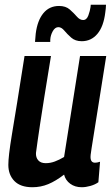

<svg xmlns="http://www.w3.org/2000/svg" viewBox="-20 -776 472 806"><path d="M116 10Q66 10 40.5 -16Q15 -42 15 -84Q15 -102 18.5 -132.5Q22 -163 30.5 -214.5Q39 -266 52 -345.5Q65 -425 83 -541H194Q177 -437 166 -368.5Q155 -300 148.5 -256.5Q142 -213 138 -185Q134 -157 131 -134Q130 -115 140.5 -103Q151 -91 172 -91Q191 -91 210 -98Q229 -105 249 -117L316 -541H426Q407 -420 394.5 -342.5Q382 -265 375 -220Q368 -175 364.5 -154Q361 -133 360.5 -126Q360 -119 360 -117Q360 -93 379 -93Q388 -93 400 -97L393 -11Q379 -1 359.5 4.5Q340 10 323 10Q295 10 275 -4.5Q255 -19 249 -43Q214 -16 182.5 -3Q151 10 116 10ZM127 -600Q128 -617 130 -635Q137 -690 162 -720.5Q187 -751 228 -751Q256 -751 273 -736Q290 -721 302.5 -706.5Q315 -692 329 -692Q344 -692 351 -711.5Q358 -731 360 -746Q361 -751 361 -756H425Q425 -748 424 -740Q423 -732 422 -724Q415 -665 389 -634Q363 -603 323 -603Q296 -603 279 -618Q262 -633 250 -647.5Q238 -662 225 -662Q211 -662 201.5 -645Q192 -628 191 -609Q191 -605 191 -600Z"/></svg>

Font: Georama SemiCondensed SemiBold
Style: Italic
Weight: 600
Width: 4
Italic angle: -9°
Designer: Jean-Baptiste Levee
Foundry: Production Type
Version: Version 1.000